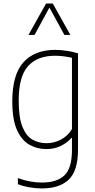

<svg xmlns="http://www.w3.org/2000/svg" viewBox="-20 -828 536 1078"><path d="M214.5 230Q182.5 230 145.8 223.8Q109 217.5 80.5 206V172Q117 185 150.2 191Q183.5 197 215 197Q299 197 341.5 156.8Q384 116.5 384 14.5V-53.5H381Q359 -28 323.2 -9.5Q287.5 9 240 9Q188 9 144.8 -15.5Q101.5 -40 75.2 -98.5Q49 -157 49 -259Q49 -409.5 112 -478.8Q175 -548 290 -548Q322 -548 356.8 -542.5Q391.5 -537 418 -528.5V12Q418 130.5 366.2 180.2Q314.5 230 214.5 230ZM242 -24Q282.5 -24 321.2 -43.8Q360 -63.5 384 -103.5V-503.5Q366 -508 340.2 -511.5Q314.5 -515 289 -515Q190 -515 137.5 -456.8Q85 -398.5 85 -263Q85 -167.5 106 -115.8Q127 -64 162.5 -44Q198 -24 242 -24ZM140 -632 238.5 -808H276.5L375 -632H341.5L257.5 -785.5L174 -632Z"/></svg>

Font: Encode Sans Semi Condensed Thin
Style: Regular
Weight: 100
Width: 4
Designer: Multiple Designers
Foundry: Impallari Type
Version: Version 3.000; ttfautohint (v1.8.3) -l 8 -r 50 -G 200 -x 14 